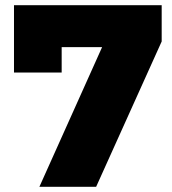

<svg xmlns="http://www.w3.org/2000/svg" viewBox="-20 -721 663 741"><path d="M34 -701V-441H218V-539H374L132 0H351L604 -561V-701Z"/></svg>

Font: Argentum Sans ExtraBold
Style: Regular
Weight: 800
Designer: Julieta Ulanovsky
Foundry: Julieta Ulanovsky
Version: Version 5.001;February 15, 2019;FontCreator 11.5.0.2425 64-b